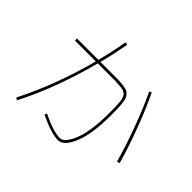

<svg xmlns="http://www.w3.org/2000/svg" viewBox="-174 -1063 1348 1348"><g transform="rotate(45 500.0 -388.5)"><path d="M669.9 -360.4Q669.9 -183.6 628.4 -82Q586.9 19.5 530.3 19.5Q460.9 19.5 335.9 -41L343.8 -58.6Q463.9 0 530.3 0Q549.8 0 569.8 -22Q589.8 -43.9 608.4 -85.9Q627 -127.9 638.7 -200.2Q650.4 -272.5 650.4 -360.4Q650.4 -398.4 650.4 -414.6Q650.4 -430.7 648.4 -457Q646.5 -483.4 645.5 -492.2Q644.5 -501 637.7 -516.6Q630.9 -532.2 627.9 -535.6Q625 -539.1 610.8 -546.9Q596.7 -554.7 588.9 -554.7Q581.1 -554.7 557.6 -557.1Q534.2 -559.6 519 -559.6Q503.9 -559.6 469.7 -559.6H346.7Q262.7 -238.3 128.9 25.4L111.3 14.6Q244.1 -246.1 327.1 -559.6H120.1V-580.1H332Q360.4 -688.5 379.9 -801.8L400.4 -797.9Q377.9 -675.8 352.5 -580.1H469.7Q511.7 -580.1 534.2 -579.6Q556.6 -579.1 582 -575.2Q607.4 -571.3 618.7 -567.4Q629.9 -563.5 642.1 -549.3Q654.3 -535.2 658.2 -522.9Q662.1 -510.7 665.5 -483.4Q668.9 -456.1 669.4 -431.2Q669.9 -406.2 669.9 -360.4ZM741.2 -675.8 758.8 -683.6Q809.6 -578.1 863.8 -434.1Q918 -290 950.2 -172.9L929.7 -167Q898.4 -282.2 845.2 -426.3Q792 -570.3 741.2 -675.8Z"/></g></svg>

Font: Mgen+ 1mn thin
Style: Regular
Weight: 100
Designer: [Source Han Sans]
Ryoko NISHIZUKA  (kana & ideographs); Paul D. Hunt (Latin, Greek & Cyrillic); Wenlong ZHANG  (bopomofo
Version: Version 1.059.20150602